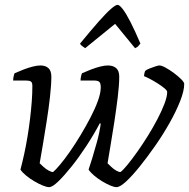

<svg xmlns="http://www.w3.org/2000/svg" viewBox="-20 -769 778 789"><path d="M182 0Q172 0 156 -6.5Q140 -13 122 -23.5Q104 -34 88.5 -46.5Q73 -59 64 -72Q72 -102 79.5 -136.5Q87 -171 93 -207.5Q99 -244 103.5 -281Q108 -318 110.5 -352Q113 -386 113 -415Q113 -430 107 -434Q101 -438 88 -438H34Q34 -446 36 -455Q38 -464 40 -468Q58 -476 77.5 -483.5Q97 -491 115 -495.5Q133 -500 146 -500Q167 -500 179 -489Q191 -478 191 -454Q191 -421 185.5 -371.5Q180 -322 171.5 -269Q163 -216 155.5 -170.5Q148 -125 143 -98Q149 -92 159 -83Q169 -74 180 -68Q191 -62 198 -62Q208 -70 226.5 -92Q245 -114 267 -145.5Q289 -177 311 -213.5Q333 -250 352 -286.5Q371 -323 382.5 -355Q394 -387 394 -410Q394 -428 387.5 -433Q381 -438 368 -438H311Q311 -446 313 -455Q315 -464 317 -468Q335 -476 354.5 -483.5Q374 -491 392 -495.5Q410 -500 423 -500Q445 -500 457.5 -489Q470 -478 470 -454Q470 -420 464 -371Q458 -322 450 -269Q442 -216 434 -170Q426 -124 422 -98Q428 -92 437.5 -83Q447 -74 457.5 -68Q468 -62 475 -62Q486 -70 504 -92Q522 -114 544 -145Q566 -176 587.5 -210.5Q609 -245 627 -279.5Q645 -314 656 -343Q667 -372 667 -391Q667 -397 655.5 -406.5Q644 -416 627.5 -426.5Q611 -437 595.5 -445Q580 -453 572 -456Q572 -461 573.5 -468Q575 -475 577 -478Q583 -483 594.5 -487.5Q606 -492 618 -496Q630 -500 635 -500Q644 -500 660.5 -491Q677 -482 694.5 -469Q712 -456 724.5 -443.5Q737 -431 737 -424Q737 -396 720.5 -354Q704 -312 677 -264Q650 -216 617.5 -169.5Q585 -123 554 -84.5Q523 -46 498 -23Q473 0 459 0Q449 0 433.5 -6.5Q418 -13 400.5 -23.5Q383 -34 368 -46.5Q353 -59 344 -72Q349 -86 358.5 -117Q368 -148 378.5 -186Q389 -224 394 -261L390 -262Q365 -215 334.5 -168.5Q304 -122 273.5 -84Q243 -46 219 -23Q195 0 182 0ZM330 -571Q322 -576 316 -581Q310 -586 309 -590Q355 -646 386 -681Q417 -716 436 -732.5Q455 -749 463 -749Q471 -749 484.5 -731.5Q498 -714 516 -679Q534 -644 557 -590Q553 -586 549 -580.5Q545 -575 535 -571L453 -671Z"/></svg>

Font: Texturina 12pt ExtraLight
Style: Italic
Weight: 250
Italic angle: -11°
Designer: Guillermo Torres Carreño
Foundry: Omnibus-Type
Version: Version 1.002